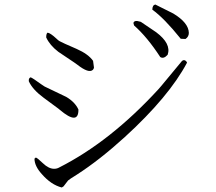

<svg xmlns="http://www.w3.org/2000/svg" viewBox="-20 -779 960 852"><path d="M803 -606 782 -607Q708 -699 656 -736Q656 -756 669 -759L749 -719Q817 -678 818 -633Q818 -616 803 -606ZM724 -536Q706 -516 691 -526Q633 -615 575 -666L572 -677Q576 -691 601 -683Q604 -682 605 -682L673 -636Q741 -585 724 -536ZM393 -509 397 -479Q396 -473 392 -469Q374 -452 323 -492Q312 -500 309 -502L239 -549Q201 -578 185 -613Q185 -630 191 -634Q203 -633 230 -608Q239 -599 245 -596Q255 -590 320 -562Q372 -539 393 -509ZM810 -501Q730 -350 534 -171Q422 -69 321 -4Q287 17 282 22L262 48Q258 51 254 53Q207 41 166 -6Q133 -42 133 -75L139 -80Q146 -78 170 -55Q196 -30 220 -30Q233 -30 243 -36Q470 -151 683 -383Q690 -391 696 -398L788 -509Q799 -517 808 -505ZM328 -293Q329 -221 245 -292Q242 -295 239 -297Q233 -302 174 -345Q125 -381 108 -418Q106 -432 116 -436Q126 -432 163 -405Q172 -399 178 -395L274 -349Q313 -326 328 -293Z"/></svg>

Font: cwTeXKai
Style: Medium
Weight: 500
Version: Version 1.17